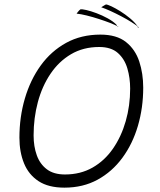

<svg xmlns="http://www.w3.org/2000/svg" viewBox="-20 -815 717 860"><path d="M268.5 25.5Q197 25.5 152.8 -3.5Q108.5 -32.5 87.8 -83Q67 -133.5 67 -198.5Q67 -291 91.5 -374.2Q116 -457.5 162.5 -521.8Q209 -586 276.2 -623Q343.5 -660 429.5 -660Q502.5 -660 544.2 -626.8Q586 -593.5 603.8 -539.5Q621.5 -485.5 621.5 -422.5Q621.5 -332.5 597.8 -251.5Q574 -170.5 528.2 -108.2Q482.5 -46 417.2 -10.2Q352 25.5 268.5 25.5ZM271 -33.5Q340.5 -33.5 394.8 -64.5Q449 -95.5 486.2 -149.5Q523.5 -203.5 543.2 -272.5Q563 -341.5 563 -418Q563 -466 550.5 -508.5Q538 -551 507.8 -577.8Q477.5 -604.5 424.5 -604.5Q353 -604.5 298.2 -572.2Q243.5 -540 206 -484.2Q168.5 -428.5 149.5 -357.5Q130.5 -286.5 130.5 -208.5Q130.5 -159 144.8 -119.5Q159 -80 189.8 -56.8Q220.5 -33.5 271 -33.5ZM602 -692.5Q590 -702.5 569 -715.8Q548 -729 523.2 -742Q498.5 -755 474.8 -765.8Q451 -776.5 433.5 -782.5Q437.5 -785 441 -787.2Q444.5 -789.5 448 -791.5Q451.5 -793.5 454.5 -795Q461 -795 478.8 -786.8Q496.5 -778.5 519 -764.5Q541.5 -750.5 562.2 -733.2Q583 -716 596 -697.5Q596 -697 596.2 -695Q596.5 -693 597.8 -692Q599 -691 602 -692.5ZM511 -694.5Q497.5 -703 474 -712Q450.5 -721 422.8 -730Q395 -739 368.8 -745.5Q342.5 -752 323 -754Q325.5 -757 328.2 -760.8Q331 -764.5 334.2 -767.8Q337.5 -771 340 -773Q347.5 -774.5 367 -770Q386.5 -765.5 412 -756Q437.5 -746.5 461.8 -733.2Q486 -720 501.5 -704.5Q502.5 -703.5 504 -698.8Q505.5 -694 511 -694.5Z"/></svg>

Font: Grandstander Thin ExtraLight
Style: Italic
Weight: 250
Italic angle: -15°
Version: Version 1.200